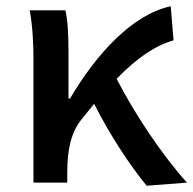

<svg xmlns="http://www.w3.org/2000/svg" viewBox="-20 -584 618 614"><path d="M449 10 578 0C498 -88 408 -224 353 -332C418 -399 476 -438 535 -455L526 -564C404 -538 289 -413 204 -269H199V-419C199 -469 197 -519 189 -551H75C85 -498 87 -437 87 -394V0H195V-30C195 -106 207 -162 243 -205L281 -252C332 -151 397 -53 449 10Z"/></svg>

Font: GenYoGothic2 TW M
Style: Regular
Weight: 500
Version: Version 2.100;PS 2.1;hotconv 16.6.51;makeotf.lib2.5.65220 DE